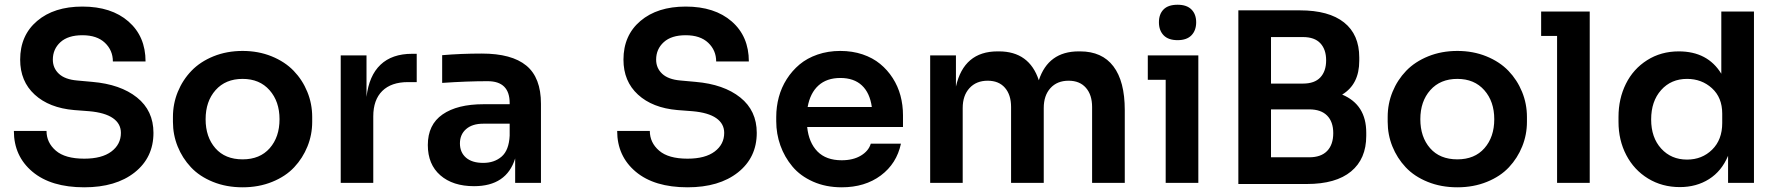

<svg xmlns="http://www.w3.org/2000/svg" viewBox="-20 -779 7571 818"><path d="M338.9 19Q197.3 19 118.2 -47.4Q39.1 -113.8 39.1 -221.2H178.2Q178.2 -171.4 217.8 -137.2Q257.3 -103 338.9 -103Q414.1 -103 454.6 -133.5Q495.1 -164.1 495.1 -212.9Q495.1 -252 461.2 -275.6Q427.2 -299.3 359.9 -305.2L295.9 -310.1Q189.5 -319.3 127.7 -376Q65.9 -432.6 65.9 -524.9Q65.9 -628.4 138.2 -689.7Q210.4 -751 331.1 -751Q454.6 -751 527.3 -687.5Q600.1 -624 600.1 -517.1H460.9Q460.9 -564.5 427 -596.7Q393.1 -628.9 331.1 -628.9Q270 -628.9 237.5 -599.4Q205.1 -569.8 205.1 -524.9Q205.1 -488.8 231 -464.6Q256.8 -440.4 309.1 -436L373 -430.2Q493.2 -419.9 563.5 -363.8Q633.8 -307.6 633.8 -212.9Q633.8 -107.9 553.7 -44.4Q473.6 19 338.9 19Z M1013.7 19Q944.3 19 887.2 -4.2Q830.1 -27.3 793.5 -66.4Q756.8 -105.5 736.8 -155.3Q716.8 -205.1 716.8 -259.8V-280.8Q716.8 -336.9 737.5 -387.7Q758.3 -438.5 795.7 -477.3Q833 -516.1 889.6 -539.1Q946.3 -562 1013.7 -562Q1080.6 -562 1137.2 -539.1Q1193.8 -516.1 1231.2 -477.3Q1268.6 -438.5 1289.3 -387.7Q1310.1 -336.9 1310.1 -280.8V-259.8Q1310.1 -205.1 1290 -155.3Q1270 -105.5 1233.4 -66.4Q1196.8 -27.3 1139.6 -4.2Q1082.5 19 1013.7 19ZM1013.7 -100.1Q1087.4 -100.1 1129.2 -147.7Q1170.9 -195.3 1170.9 -271Q1170.9 -346.7 1128.4 -394.8Q1085.9 -442.9 1013.7 -442.9Q940.9 -442.9 898.4 -395Q856 -347.2 856 -271Q856 -195.3 897.5 -147.7Q939 -100.1 1013.7 -100.1Z M1570.3 0H1431.6V-543H1541.5V-366.2Q1552.2 -457 1601.3 -503.4Q1650.4 -549.8 1735.4 -549.8H1755.4V-429.2H1717.8Q1647 -429.2 1608.6 -391.4Q1570.3 -353.5 1570.3 -283.2Z M1999.5 14.2Q1909.2 14.2 1856 -32.2Q1802.7 -78.6 1802.7 -161.1Q1802.7 -248 1865.5 -291.5Q1928.2 -335 2040.5 -335H2151.4V-339.8Q2151.4 -433.1 2057.6 -433.1Q1969.2 -433.1 1863.8 -425.8V-543.9Q1944.3 -550.8 2032.7 -550.8Q2160.2 -550.8 2222.4 -499.5Q2284.7 -448.2 2284.7 -336.9V0H2174.8V-104Q2138.2 14.2 1999.5 14.2ZM2038.6 -85Q2086.4 -85 2117.4 -112.1Q2148.4 -139.2 2151.4 -201.2V-252H2038.6Q1992.2 -252 1965.8 -229Q1939.5 -206.1 1939.5 -168Q1939.5 -129.9 1965.3 -107.4Q1991.2 -85 2038.6 -85Z M2909.2 19Q2767.6 19 2688.5 -47.4Q2609.4 -113.8 2609.4 -221.2H2748.5Q2748.5 -171.4 2788.1 -137.2Q2827.6 -103 2909.2 -103Q2984.4 -103 3024.9 -133.5Q3065.4 -164.1 3065.4 -212.9Q3065.4 -252 3031.5 -275.6Q2997.6 -299.3 2930.2 -305.2L2866.2 -310.1Q2759.8 -319.3 2698 -376Q2636.2 -432.6 2636.2 -524.9Q2636.2 -628.4 2708.5 -689.7Q2780.8 -751 2901.4 -751Q3024.9 -751 3097.7 -687.5Q3170.4 -624 3170.4 -517.1H3031.2Q3031.2 -564.5 2997.3 -596.7Q2963.4 -628.9 2901.4 -628.9Q2840.3 -628.9 2807.9 -599.4Q2775.4 -569.8 2775.4 -524.9Q2775.4 -488.8 2801.3 -464.6Q2827.1 -440.4 2879.4 -436L2943.4 -430.2Q3063.5 -419.9 3133.8 -363.8Q3204.1 -307.6 3204.1 -212.9Q3204.1 -107.9 3124 -44.4Q3043.9 19 2909.2 19Z M3565.9 19Q3498.5 19 3444.1 -5.1Q3389.6 -29.3 3356 -69.6Q3322.3 -109.9 3304.7 -159.4Q3287.1 -209 3287.1 -262.2V-280.8Q3287.1 -324.2 3298.1 -365.2Q3309.1 -406.2 3331.8 -441.9Q3354.5 -477.5 3386.5 -504.4Q3418.5 -531.2 3463.1 -546.6Q3507.8 -562 3560.1 -562Q3611.3 -562 3654.8 -547.4Q3698.2 -532.7 3729.7 -506.8Q3761.2 -481 3783.4 -446.3Q3805.7 -411.6 3816.4 -371.6Q3827.1 -331.5 3827.1 -288.1V-237.8H3418.9Q3425.8 -171.4 3462.6 -133.8Q3499.5 -96.2 3565.9 -96.2Q3614.7 -96.2 3647.7 -116Q3680.7 -135.7 3689.9 -167H3818.4Q3800.3 -82 3732.7 -31.5Q3665 19 3565.9 19ZM3560.1 -446.8Q3502.4 -446.8 3467 -414.8Q3431.6 -382.8 3420.9 -323.2H3694.3Q3686 -383.3 3652.1 -415Q3618.2 -446.8 3560.1 -446.8Z M4081.5 0H3942.9V-543H4052.7V-410.2Q4086.4 -560.1 4230 -560.1H4235.8Q4365.2 -560.1 4405.8 -437Q4446.3 -560.1 4575.7 -560.1H4581.5Q4675.3 -560.1 4723.6 -496.3Q4772 -432.6 4772 -310.1V0H4632.8V-323.2Q4632.8 -375 4606.4 -405Q4580.1 -435.1 4532.7 -435.1Q4483.9 -435.1 4455.3 -403.6Q4426.8 -372.1 4426.8 -318.8V0H4287.6V-323.2Q4287.6 -375 4261.5 -405Q4235.4 -435.1 4188 -435.1Q4139.2 -435.1 4110.4 -403.6Q4081.5 -372.1 4081.5 -318.8Z M4997.1 -607.9Q4957.5 -607.9 4937.5 -628.7Q4917.5 -649.4 4917.5 -684.1Q4917.5 -718.8 4937.3 -738.8Q4957 -758.8 4997.1 -758.8Q5036.1 -758.8 5056.2 -738.5Q5076.2 -718.3 5076.2 -684.1Q5076.2 -649.4 5056.2 -628.7Q5036.1 -607.9 4997.1 -607.9ZM5085.4 0H4946.3V-439H4870.1V-543H5085.4Z M5547.9 4.9H5255.9V-734.9H5518.1Q5641.6 -734.9 5706.3 -683.3Q5771 -631.8 5771 -534.2V-520Q5771 -419.9 5698.2 -376Q5800.8 -333 5800.8 -213.9V-200.2Q5800.8 -102.1 5736.1 -48.6Q5671.4 4.9 5547.9 4.9ZM5531.2 -621.1H5395V-422.9H5531.2Q5580.6 -422.9 5605.2 -449.2Q5629.9 -475.6 5629.9 -522Q5629.9 -568.4 5605.2 -594.7Q5580.6 -621.1 5531.2 -621.1ZM5558.1 -313H5395V-108.9H5558.1Q5607.9 -108.9 5634 -135.7Q5660.2 -162.6 5660.2 -211.9Q5660.2 -260.3 5634 -286.6Q5607.9 -313 5558.1 -313Z M6189 19Q6119.6 19 6062.5 -4.2Q6005.4 -27.3 5968.8 -66.4Q5932.1 -105.5 5912.1 -155.3Q5892.1 -205.1 5892.1 -259.8V-280.8Q5892.1 -336.9 5912.8 -387.7Q5933.6 -438.5 5970.9 -477.3Q6008.3 -516.1 6064.9 -539.1Q6121.6 -562 6189 -562Q6255.9 -562 6312.5 -539.1Q6369.1 -516.1 6406.5 -477.3Q6443.8 -438.5 6464.6 -387.7Q6485.4 -336.9 6485.4 -280.8V-259.8Q6485.4 -205.1 6465.3 -155.3Q6445.3 -105.5 6408.7 -66.4Q6372.1 -27.3 6314.9 -4.2Q6257.8 19 6189 19ZM6189 -100.1Q6262.7 -100.1 6304.4 -147.7Q6346.2 -195.3 6346.2 -271Q6346.2 -346.7 6303.7 -394.8Q6261.2 -442.9 6189 -442.9Q6116.2 -442.9 6073.7 -395Q6031.2 -347.2 6031.2 -271Q6031.2 -195.3 6072.8 -147.7Q6114.3 -100.1 6189 -100.1Z M6752.9 0H6613.8V-626H6545.9V-730H6752.9Z M7136.7 18.1Q7061.5 18.1 7001.7 -18.3Q6941.9 -54.7 6908.7 -118.2Q6875.5 -181.6 6875.5 -259.8V-280.8Q6875.5 -358.4 6907 -421.9Q6938.5 -485.4 6997.6 -522.7Q7056.6 -560.1 7132.3 -560.1Q7255.4 -560.1 7313.5 -464.8V-730H7452.6V0H7342.3V-115.2Q7314.9 -49.8 7261.2 -15.9Q7207.5 18.1 7136.7 18.1ZM7167.5 -99.1Q7231.4 -99.1 7274.4 -141.4Q7317.4 -183.6 7317.4 -254.9V-294.9Q7317.4 -363.3 7273.7 -403.1Q7230 -442.9 7167.5 -442.9Q7099.6 -442.9 7057.1 -395.3Q7014.6 -347.7 7014.6 -270Q7014.6 -192.9 7057.4 -146Q7100.1 -99.1 7167.5 -99.1Z"/></svg>

Font: Sora SemiBold
Style: Regular
Weight: 600
Designer: Jonathan Barnbrook, Julián Moncada
Foundry: Barnbrook Fonts
Version: Version 2.000